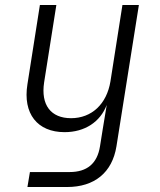

<svg xmlns="http://www.w3.org/2000/svg" viewBox="-20 -570 640 770"><path d="M90 180H249C359 180 430 122 447 17L537 -550H471L423 -244C408 -152 347 -96 265 -96C184 -96 143 -149 157 -240L206 -550H140L90 -232C71 -114 130 -40 239 -40C320 -40 382 -81 408 -149L392 -52L381 17C370 86 329 120 259 120H100Z"/></svg>

Font: JetBrains Mono ExtraLight
Style: Italic
Weight: 240
Italic angle: -9°
Monospace: yes
Designer: Philipp Nurullin, Konstantin Bulenkov
Foundry: JetBrains
Version: Version 2.305